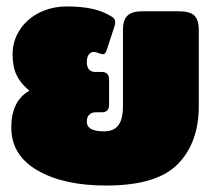

<svg xmlns="http://www.w3.org/2000/svg" viewBox="-20 -560 671 595"><path d="M15 -165Q15 -247 71 -279Q44 -301 31.5 -327Q19 -353 19 -391Q19 -433 41 -467Q63 -501 101.5 -520.5Q140 -540 188 -540Q233 -540 266.5 -532.5Q300 -525 327 -508Q337 -502 337 -491Q337 -485 334 -476L310 -403Q306 -392 299 -392Q295 -392 287 -395Q277 -399 271 -399Q260 -399 254.5 -390Q249 -381 249 -368Q249 -337 276 -337H295Q318 -337 318 -314V-235Q318 -212 295 -212H276Q264 -212 256.5 -204.5Q249 -197 249 -183Q249 -153 302 -153Q333 -153 347 -172Q361 -191 361 -231V-468Q361 -497 374.5 -511Q388 -525 421 -525H535Q569 -525 582.5 -511.5Q596 -498 596 -468V-231Q596 -118 531 -51.5Q466 15 309 15Q177 15 96 -32Q15 -79 15 -165Z"/></svg>

Font: Mitr
Style: Bold
Weight: 700
Designer: Thanarat Vachiruckul
Foundry: Cadson Demak
Version: Version 1.002